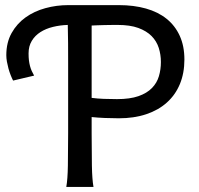

<svg xmlns="http://www.w3.org/2000/svg" viewBox="-20 -738 787 758"><path d="M341.8 -351.6Q365.2 -348.6 389.6 -347.7Q414.1 -346.7 441.9 -346.7Q493.2 -346.7 526.6 -358.4Q560.1 -370.1 579.8 -390.4Q599.6 -410.6 607.4 -437.3Q615.2 -463.9 615.2 -493.2Q615.2 -522.5 606.7 -549.1Q598.1 -575.7 578.4 -595.7Q558.6 -615.7 525.9 -627.7Q493.2 -639.6 444.3 -639.6Q427.2 -639.6 413.6 -639.4Q399.9 -639.2 388.2 -638.9Q376.5 -638.7 365.2 -638.2Q354 -637.7 341.8 -637.2ZM341.8 -212.4Q341.8 -139.6 342.8 -84.2Q343.8 -28.8 349.1 0H241.7Q247.1 -29.3 248 -84.7Q249 -140.1 249 -212.4V-488.3Q249 -529.3 248.8 -567.9Q248.5 -606.4 247.6 -639.6Q217.3 -638.7 189.2 -631.8Q161.1 -625 139.6 -611.3Q118.2 -597.7 105.5 -576.7Q92.8 -555.7 92.8 -527.3Q92.8 -511.7 94.2 -499.8Q95.7 -487.8 98.4 -477.5Q101.1 -467.3 105.2 -458Q109.4 -448.7 114.7 -439.5L31.7 -419.9Q26.9 -429.2 22 -441.7Q17.1 -454.1 13.4 -467.5Q9.8 -481 7.3 -494.6Q4.9 -508.3 4.9 -520Q4.9 -570.3 25.9 -607.7Q46.9 -645 81.1 -669.4Q115.2 -693.8 159.2 -705.8Q203.1 -717.8 249.5 -717.8H449.2Q508.3 -717.8 556.2 -704.3Q604 -690.9 637.7 -663.8Q671.4 -636.7 689.7 -596.4Q708 -556.2 708 -502.9Q708 -449.2 690.2 -406.2Q672.4 -363.3 638.9 -333.3Q605.5 -303.2 557.4 -287.1Q509.3 -271 449.2 -271Q422.4 -271 394 -272.2Q365.7 -273.4 341.8 -275.9Z"/></svg>

Font: Andika Phon
Style: Regular
Weight: 400
Designer: Victor Gaultney, Annie Olsen, Julie Remington, Don Collingsworth, Eric Hays, Becca Hirsbrunner
Foundry: SIL International
Version: Version 5.000